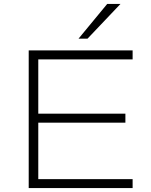

<svg xmlns="http://www.w3.org/2000/svg" viewBox="-20 -963 771 983"><path d="M127 0V-705H659V-659H176V-381H622V-335H176V-46H659V0ZM382 -765 529 -943H597L428 -765Z"/></svg>

Font: Nunito Sans 10pt Expanded ExtraLight
Style: Regular
Weight: 250
Width: 7
Designer: Vernon Adams
Foundry: Vernon Adams
Version: Version 3.101;gftools[0.9.27]